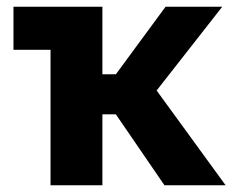

<svg xmlns="http://www.w3.org/2000/svg" viewBox="-20 -550 700 570"><path d="M20 -402.2H130V0H284V-210.5H324L468.2 0H649.8L445 -281.3L639.8 -530H471.5L324 -329.5H284V-530H20Z"/></svg>

Font: Golos Text VF
Style: Regular
Weight: 400
Designer: A.Korolkova, Vitaly Kuzmin
Foundry: ParaType Ltd
Version: Version 2.005